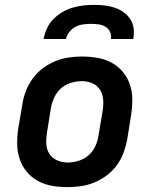

<svg xmlns="http://www.w3.org/2000/svg" viewBox="-20 -760 640 788"><path d="M257 8Q224 8 193 2.5Q162 -3 135.5 -17.5Q109 -32 89.5 -55.5Q70 -79 60.5 -108Q51 -137 50.5 -169Q50 -201 55 -233L72 -333Q76 -360 86.5 -387Q97 -414 114.5 -438Q132 -462 156 -480Q180 -498 207 -509Q234 -520 261.5 -524Q289 -528 317 -528Q349 -528 380.5 -522.5Q412 -517 438.5 -502.5Q465 -488 484.5 -464.5Q504 -441 513.5 -412Q523 -383 523 -351Q523 -319 518 -287L502 -187Q497 -160 487 -133Q477 -106 459.5 -82Q442 -58 418 -40Q394 -22 367 -11Q340 0 312 4Q284 8 257 8ZM258 -93Q280 -93 302.5 -100Q325 -107 343 -122.5Q361 -138 371 -159.5Q381 -181 384 -203L401 -303Q405 -327 403.5 -350Q402 -373 391 -391Q380 -409 359.5 -418Q339 -427 316 -427Q294 -427 271 -420Q248 -413 230.5 -397.5Q213 -382 203 -360.5Q193 -339 189 -317L173 -217Q169 -193 170 -170Q171 -147 182.5 -129Q194 -111 214.5 -102Q235 -93 258 -93ZM159 -600Q163 -622 172.5 -643Q182 -664 198.5 -681Q215 -698 235.5 -710Q256 -722 278 -728.5Q300 -735 322 -737.5Q344 -740 366 -740Q388 -740 409.5 -737.5Q431 -735 450.5 -728.5Q470 -722 487 -710Q504 -698 515 -681Q526 -664 528.5 -643Q531 -622 527 -600H435Q438 -616 431.5 -629.5Q425 -643 412.5 -650.5Q400 -658 384.5 -660Q369 -662 353 -662Q338 -662 322 -660Q306 -658 291 -650.5Q276 -643 265 -629.5Q254 -616 251 -600Z"/></svg>

Font: Iosevka SS04 Extended Oblique
Style: Bold
Weight: 700
Width: 7
Italic angle: -9°
Monospace: yes
Designer: Belleve Invis
Foundry: Belleve Invis
Version: Version 19.0.0; ttfautohint (v1.8.4)